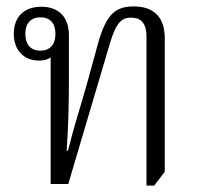

<svg xmlns="http://www.w3.org/2000/svg" viewBox="-20 -574 625 599"><path d="M437 5H461L494 -38V-455C494 -515 465 -554 397 -554C339 -554 311 -528 286 -439L253 -319C233 -246 213 -188 192 -104H188C193 -171 195 -252 195 -325V-464C195 -521 163 -553 109 -553C55 -553 23 -521 23 -469C23 -416 56 -385 101 -385C117 -385 129 -388 138 -395V0H193L323 -439C343 -507 362 -519 389 -519C421 -519 437 -500 437 -460ZM106 -416C76 -416 59 -435 59 -468C59 -502 77 -520 106 -520C136 -520 153 -502 153 -468C153 -435 136 -416 106 -416Z"/></svg>

Font: Noto Serif Thai SemiCondensed Light
Style: Regular
Weight: 300
Width: 4
Designer: Monotype Design Team
Foundry: Monotype Imaging Inc.
Version: Version 2.002